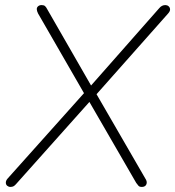

<svg xmlns="http://www.w3.org/2000/svg" viewBox="-20 -731 691 757"><path d="M21 6Q14 6 8.5 1.5Q3 -3 3 -11Q3 -19 10 -27L315 -368V-357L130 -678Q125 -688 125 -695Q125 -702 130.5 -706.5Q136 -711 144 -711Q153 -711 157.5 -707Q162 -703 166 -695L343 -387H333L608 -699Q613 -705 619 -708Q625 -711 632 -711Q639 -711 644.5 -706.5Q650 -702 650.5 -694.5Q651 -687 643 -678L354 -352V-371L553 -27Q559 -18 558.5 -10.5Q558 -3 553 1.5Q548 6 539 6Q530 6 526 1.5Q522 -3 517 -10L325 -342H344L44 -6Q39 0 34 3Q29 6 21 6Z"/></svg>

Font: Nunito Variable Extra Light
Style: Italic
Weight: 200
Italic angle: -9°
Designer: Vernon Adams
Foundry: Vernon Adams
Version: Version 3.602